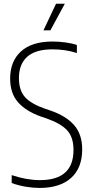

<svg xmlns="http://www.w3.org/2000/svg" viewBox="-20 -964 478 994"><path d="M184.5 9Q152 9 114 2.8Q76 -3.5 40.5 -16.5V-57.5Q117 -31.5 187 -31.5Q360.5 -31.5 360.5 -187.5Q360.5 -253.5 327.8 -289.2Q295 -325 219 -351.5L191 -361Q114.5 -388 73.5 -434.5Q32.5 -481 32.5 -557Q32.5 -647 88.8 -698Q145 -749 252.5 -749Q283 -749 317.5 -744.5Q352 -740 378 -731V-689.5Q345.5 -700 314.5 -704.2Q283.5 -708.5 252 -708.5Q163.5 -708.5 120.8 -670Q78 -631.5 78 -560Q78 -496.5 109.2 -461.5Q140.5 -426.5 213.5 -401L241.5 -391.5Q322 -364 363.8 -316.2Q405.5 -268.5 405.5 -190.5Q405.5 -94.5 348 -42.8Q290.5 9 184.5 9ZM205 -807 270 -944.5H315.5L241 -807Z"/></svg>

Font: Encode Sans Condensed ExtraLight
Style: Regular
Weight: 200
Width: 3
Designer: Multiple Designers
Foundry: Impallari Type
Version: Version 3.000; ttfautohint (v1.8.3) -l 8 -r 50 -G 200 -x 14 